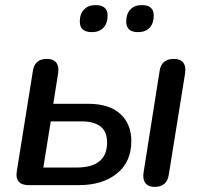

<svg xmlns="http://www.w3.org/2000/svg" viewBox="-20 -726 791 753"><path d="M93 0Q37 0 46 -55L109 -448Q116 -495 164 -495Q189 -495 200.5 -480.5Q212 -466 208 -439L189 -319H325Q408 -319 451.5 -279.5Q495 -240 495 -173Q495 -91 438.5 -45.5Q382 0 290 0ZM586 7Q562 7 550.5 -7.5Q539 -22 543 -49L606 -448Q613 -495 662 -495Q687 -495 698.5 -480.5Q710 -466 706 -439L642 -41Q635 7 586 7ZM150 -69H280Q400 -69 400 -167Q400 -210 374 -230Q348 -250 300 -250H179ZM521 -600Q475 -600 475 -642Q475 -671 491 -688.5Q507 -706 537 -706Q583 -706 583 -665Q583 -635 567 -617.5Q551 -600 521 -600ZM340 -600Q293 -600 293 -642Q293 -671 309.5 -688.5Q326 -706 355 -706Q402 -706 402 -665Q402 -635 386 -617.5Q370 -600 340 -600Z"/></svg>

Font: Nunito SemiBold
Style: Italic
Weight: 600
Italic angle: -9°
Designer: Vernon Adams
Foundry: Vernon Adams
Version: Version 3.601; ttfautohint (v1.8.2.53-6de2)